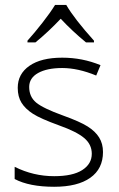

<svg xmlns="http://www.w3.org/2000/svg" viewBox="-20 -731 473 761"><path d="M388.2 -128.4Q388.2 -62 337.9 -26.4Q287.6 9.3 194.8 9.3Q96.2 9.3 38.1 -21.5V-69.8Q112.3 -32.7 194.8 -32.7Q268.1 -32.7 305.9 -56.9Q343.8 -81.1 343.8 -121.6Q343.8 -158.7 313.5 -184.1Q283.2 -209.5 214.4 -233.9Q140.6 -260.7 110.6 -280Q80.6 -299.3 65.4 -323.5Q50.3 -347.7 50.3 -382.8Q50.3 -438 96.7 -470.2Q143.1 -502.4 226.6 -502.4Q306.6 -502.4 378.4 -472.7L361.3 -431.6Q289.1 -461.4 226.6 -461.4Q166.5 -461.4 131.1 -441.7Q95.7 -421.9 95.7 -386.2Q95.7 -347.7 123 -324.7Q150.4 -301.8 230.5 -272.9Q296.9 -249 327.4 -229.7Q357.9 -210.4 373 -186Q388.2 -161.6 388.2 -128.4ZM88.9 -569.8Q116.7 -600.6 148.2 -640.9Q179.7 -681.2 198.2 -711.4H242.7Q273.9 -657.2 352.5 -569.8V-563H320.8Q265.6 -608.4 220.7 -656.7Q171.9 -605 120.6 -563H88.9Z"/></svg>

Font: Bpm'online Open Sans Light
Style: Regular
Weight: 300
Foundry: Ascender Corporation
Version: Version 1.10